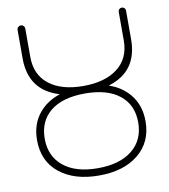

<svg xmlns="http://www.w3.org/2000/svg" viewBox="-83 -826 778 885"><g transform="rotate(-10 306.0 -383.0)"><path d="M148.4 -348.6Q91.8 -302.7 91.8 -220.7Q91.8 -138.7 149.4 -91.8Q207 -44.9 310.1 -44.9Q413.1 -44.9 471.2 -91.8Q529.3 -138.7 529.3 -220.7Q529.3 -302.7 472.2 -348.6Q415 -394.5 310.1 -394.5Q205.1 -394.5 148.4 -348.6ZM55.7 -603.5V-736.3Q55.7 -744.1 61 -749.5Q66.4 -754.9 73.7 -754.9Q81.1 -754.9 86.4 -749.5Q91.8 -744.1 91.8 -736.3V-603.5Q91.8 -520.5 149.9 -475.1Q208 -429.7 310.1 -429.7Q412.1 -429.7 470.7 -475.1Q529.3 -520.5 529.3 -603.5V-738.3Q529.3 -745.1 534.2 -750Q539.1 -754.9 546.4 -754.9Q553.7 -754.9 558.6 -750Q563.5 -745.1 563.5 -738.3V-603.5Q563.5 -454.1 427.7 -412.1Q426.8 -412.1 426.8 -411.1Q426.8 -410.2 427.7 -410.2Q483.4 -391.6 520.5 -347.7Q563.5 -295.9 563.5 -220.7Q563.5 -123 494.6 -66.9Q425.8 -10.7 310.1 -10.7Q194.3 -10.7 125 -66.4Q55.7 -122.1 55.7 -220.7Q55.7 -296.9 99.6 -348.6Q136.7 -391.6 193.4 -410.2Q194.3 -410.2 194.3 -411.1Q194.3 -412.1 193.4 -412.1Q55.7 -454.1 55.7 -603.5Z"/></g></svg>

Font: Gen Jyuu Gothic ExtraLight
Style: Regular
Weight: 100
Designer: [Source Han Sans]
Ryoko NISHIZUKA  (kana & ideographs); Paul D. Hunt (Latin, Greek & Cyrillic); Wenlong ZHANG  (bopomofo
Version: Version 1.002.20150607